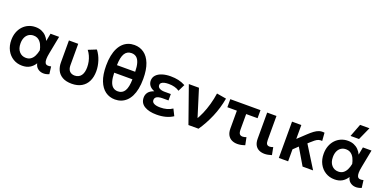

<svg xmlns="http://www.w3.org/2000/svg" viewBox="-8 -1616 4998 2485"><g transform="rotate(20 2490.5 -373.5)"><path d="M275 15Q205.5 15 150.5 -18.8Q95.5 -52.5 63.8 -112.2Q32 -172 32 -250Q32 -309 50 -357.8Q68 -406.5 100.8 -441.8Q133.5 -477 177.2 -496Q221 -515 272.5 -515Q318.5 -515 355 -499.8Q391.5 -484.5 418.2 -457.2Q445 -430 461.5 -393.5L481.5 -500H600L553.5 -260Q543 -208 542.8 -174Q542.5 -140 552.2 -122.2Q562 -104.5 582.2 -100.8Q602.5 -97 633.5 -105L646.5 -2.5Q600.5 17.5 558.8 13.8Q517 10 487.8 -14.8Q458.5 -39.5 450.5 -81.5Q421 -34.5 378.5 -9.8Q336 15 275 15ZM287.5 -97Q326.5 -97 353.8 -116.5Q381 -136 398.2 -170.8Q415.5 -205.5 424.5 -251.5Q421 -268.5 415 -288.5Q409 -308.5 398.8 -328.8Q388.5 -349 373.2 -365.8Q358 -382.5 336.5 -392.8Q315 -403 286 -403Q247.5 -403 219 -384.5Q190.5 -366 174.8 -331.8Q159 -297.5 159 -250.5Q159 -178.5 195 -137.8Q231 -97 287.5 -97Z M959.5 15Q880 15 830.5 -13.2Q781 -41.5 758 -89Q735 -136.5 735 -195.5V-500H863V-205.5Q863 -152 888.5 -124.8Q914 -97.5 959.5 -97.5Q988.5 -98 1010.5 -109Q1032.5 -120 1047 -140.2Q1061.5 -160.5 1068.8 -189.2Q1076 -218 1076 -253Q1076 -293 1068 -331Q1060 -369 1044.2 -404Q1028.5 -439 1005 -469L1115.5 -513.5Q1158.5 -458 1181.5 -387Q1204.5 -316 1204.5 -245.5Q1204.5 -166.5 1176.2 -108Q1148 -49.5 1093.2 -17.5Q1038.5 14.5 959.5 15Z M1554 15Q1479 15 1421.5 -26.2Q1364 -67.5 1331.2 -150.8Q1298.5 -234 1298.5 -360Q1298.5 -436 1310.8 -496.2Q1323 -556.5 1345.5 -601.2Q1368 -646 1399.5 -675.8Q1431 -705.5 1470 -720.2Q1509 -735 1554 -735Q1629 -735 1686.8 -694Q1744.5 -653 1777 -569.8Q1809.5 -486.5 1809.5 -360Q1809.5 -284.5 1797.5 -224.2Q1785.5 -164 1763 -119Q1740.5 -74 1708.8 -44.2Q1677 -14.5 1638 0.2Q1599 15 1554 15ZM1554 -97Q1616 -97 1647 -148.5Q1678 -200 1679.5 -308H1428.5Q1430 -236 1444 -189.2Q1458 -142.5 1485.5 -119.8Q1513 -97 1554 -97ZM1428.5 -412H1679.5Q1678.5 -484.5 1664.2 -531.2Q1650 -578 1622.8 -600.5Q1595.5 -623 1554 -623Q1492.5 -623 1461.5 -571.8Q1430.5 -520.5 1428.5 -412Z M2127.5 15Q2022 15 1959.2 -23.2Q1896.5 -61.5 1896.5 -137.5Q1896.5 -178 1920.2 -209.5Q1944 -241 1998.5 -259.5Q1949.5 -279 1928.5 -308.5Q1907.5 -338 1907.5 -374Q1907.5 -419 1936.8 -450.5Q1966 -482 2017.2 -498.2Q2068.5 -514.5 2133 -514.5Q2191.5 -514.5 2240.2 -503.8Q2289 -493 2336.5 -467.5L2290 -373Q2261 -393.5 2223.8 -403.2Q2186.5 -413 2144 -413Q2111.5 -413 2085.8 -407.5Q2060 -402 2045 -389.5Q2030 -377 2030 -356.5Q2030 -329 2056 -314Q2082 -299 2126 -299H2211.5V-211H2130Q2098 -211 2074.5 -204.8Q2051 -198.5 2038.2 -185Q2025.5 -171.5 2025.5 -150.5Q2025.5 -119 2056 -103.8Q2086.5 -88.5 2141 -88.5Q2189 -88.5 2231.2 -100Q2273.5 -111.5 2307 -134.5L2352 -44.5Q2306.5 -14.5 2250.5 0.2Q2194.5 15 2127.5 15Z M2563 0 2386.5 -500H2526L2659 -73.5L2628 -100Q2660.5 -149.5 2688.8 -214.5Q2717 -279.5 2738.2 -355Q2759.5 -430.5 2771 -510L2903 -487.5Q2879 -351 2826.2 -227.5Q2773.5 -104 2702 0Z M3239 14Q3195.5 14 3161.5 -2.8Q3127.5 -19.5 3108 -54.5Q3088.5 -89.5 3088.5 -144V-389H2957.5V-500H3373.5V-389H3216.5V-177.5Q3216.5 -133 3230 -115.8Q3243.5 -98.5 3271.5 -98.5Q3283.5 -98.5 3296.2 -101.5Q3309 -104.5 3322.5 -109.5L3343.5 -6Q3317 3.5 3290.5 8.8Q3264 14 3239 14Z M3615 14Q3570.5 14 3536.8 -2.5Q3503 -19 3484.2 -53.2Q3465.5 -87.5 3465.5 -141V-500H3593.5V-170.5Q3593.5 -129.5 3605.8 -113Q3618 -96.5 3645.5 -96.5Q3655.5 -96.5 3667.2 -99.2Q3679 -102 3692 -107L3712 -3.5Q3686.5 4.5 3661.8 9.2Q3637 14 3615 14Z M3808 0V-500H3936V-308.5L4044 -410Q4082 -446 4114.8 -470.2Q4147.5 -494.5 4180.2 -504.8Q4213 -515 4252 -509L4260.5 -398.5Q4232.5 -402 4210 -394Q4187.5 -386 4165.8 -369Q4144 -352 4118.5 -328.5L4091 -303.5L4280 0H4135L4001 -227L3936 -165V0Z M4577.5 15Q4508 15 4453 -18.8Q4398 -52.5 4366.2 -112.2Q4334.5 -172 4334.5 -250Q4334.5 -309 4352.5 -357.8Q4370.5 -406.5 4403.2 -441.8Q4436 -477 4479.8 -496Q4523.5 -515 4575 -515Q4621 -515 4657.5 -499.8Q4694 -484.5 4720.8 -457.2Q4747.5 -430 4764 -393.5L4784 -500H4902.5L4856 -260Q4845.5 -208 4845.2 -174Q4845 -140 4854.8 -122.2Q4864.5 -104.5 4884.8 -100.8Q4905 -97 4936 -105L4949 -2.5Q4903 17.5 4861.2 13.8Q4819.5 10 4790.2 -14.8Q4761 -39.5 4753 -81.5Q4723.5 -34.5 4681 -9.8Q4638.5 15 4577.5 15ZM4590 -97Q4629 -97 4656.2 -116.5Q4683.5 -136 4700.8 -170.8Q4718 -205.5 4727 -251.5Q4723.5 -268.5 4717.5 -288.5Q4711.5 -308.5 4701.2 -328.8Q4691 -349 4675.8 -365.8Q4660.5 -382.5 4639 -392.8Q4617.5 -403 4588.5 -403Q4550 -403 4521.5 -384.5Q4493 -366 4477.2 -331.8Q4461.5 -297.5 4461.5 -250.5Q4461.5 -178.5 4497.5 -137.8Q4533.5 -97 4590 -97ZM4582.5 -585 4650 -762H4779L4699.5 -585Z"/></g></svg>

Font: Geologica Roman Medium
Style: Regular
Weight: 500
Designer: Sindre Bremnes, Frode Helland
Foundry: Monokrom Skriftforlag AS
Version: Version 1.010;gftools[0.9.28]